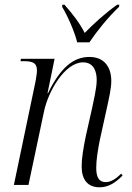

<svg xmlns="http://www.w3.org/2000/svg" viewBox="-20 -786 560 816"><path d="M308 -606H360C392 -654 438 -711 486 -757L487 -766H478C422 -726 376 -683 340 -646C318 -689 290 -725 254 -766H245L244 -757C267 -719 297 -652 308 -606ZM403 10C441 10 470 -9 501 -40L495 -48C469 -22 448 -12 429 -12C400 -12 389 -34 389 -73C389 -108 396 -149 404 -190L434 -326C442 -364 453 -408 453 -442C453 -496 427 -544 360 -544C291 -544 236 -497 184 -390H182L212 -536H69L67 -526H80C121 -526 137 -518 137 -486C137 -475 134 -457 131 -440L39 0H101L167 -312C185 -399 256 -521 333 -521C382 -521 391 -476 391 -446C391 -409 376 -351 372 -329L345 -209C334 -156 327 -113 327 -79C327 -23 352 10 403 10Z"/></svg>

Font: Noto Serif Display SemiCondensed Light
Style: Italic
Weight: 300
Width: 4
Italic angle: -12°
Designer: Monotype Design Team
Foundry: Monotype Imaging Inc.
Version: Version 2.009